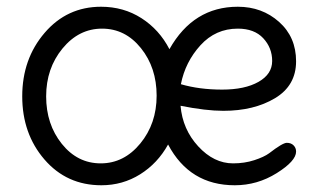

<svg xmlns="http://www.w3.org/2000/svg" viewBox="-20 -535 948 570"><path d="M643 -206Q591 -206 516 -221Q522 -151 568.5 -100.5Q615 -50 672 -50Q706 -50 735 -59.5Q764 -69 779 -80Q819 -111 831.5 -111Q844 -111 851.5 -103.5Q859 -96 859 -85Q859 -57 801.5 -21Q744 15 677 15Q543 15 479 -106Q448 -50 396 -17.5Q344 15 281 15Q178 15 112 -61.5Q46 -138 46 -249Q46 -360 112.5 -437.5Q179 -515 280 -515Q347 -515 400 -481Q453 -447 483 -389Q554 -515 686 -515Q758 -515 808.5 -470Q859 -425 859 -353Q859 -281 796.5 -243.5Q734 -206 643 -206ZM396.5 -109Q445 -168 445 -251Q445 -334 398.5 -392Q352 -450 283 -450Q214 -450 165.5 -391Q117 -332 117 -249Q117 -166 163.5 -108Q210 -50 279 -50Q348 -50 396.5 -109ZM686 -450Q620 -450 575 -400.5Q530 -351 517 -285Q572 -269 639.5 -269Q707 -269 747.5 -292Q788 -315 788 -354Q788 -393 761.5 -421.5Q735 -450 686 -450Z"/></svg>

Font: Delius
Style: Regular
Weight: 400
Designer: Natalia Raices
Foundry: Natalia Raices
Version: Version 1.001